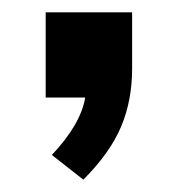

<svg xmlns="http://www.w3.org/2000/svg" viewBox="-20 -158 288 311"><path d="M194 -138V-47Q194 5 176 47.5Q158 90 115 133L64 93Q111 43 118 0H54V-138Z"/></svg>

Font: wassup Sans
Style: Bold
Weight: 700
Version: Version 2.001